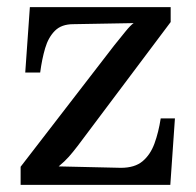

<svg xmlns="http://www.w3.org/2000/svg" viewBox="-20 -520 552 540"><path d="M38 0V-51L301 -392Q317 -412 332.5 -431Q348 -450 356 -455L186 -452Q153 -452 134.5 -433.5Q116 -415 107 -384.5Q98 -354 93 -316H51L64 -500H460V-458L198 -109Q185 -92 173.5 -79Q162 -66 145 -52L320 -48Q359 -48 381 -66.5Q403 -85 414.5 -116.5Q426 -148 432 -187H472L459 0Z"/></svg>

Font: Lora Medium
Style: Regular
Weight: 500
Designer: Olga Karpushina, Alexei Vanyashin (Cyrillic)
Foundry: Cyreal
Version: Version 3.004